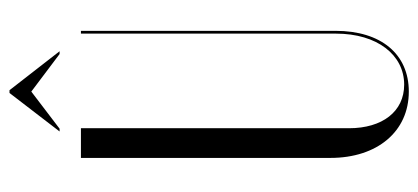

<svg xmlns="http://www.w3.org/2000/svg" viewBox="-264 -630 901 414"><g transform="rotate(-90 187.0 -422.5)"><path d="M111 -745H117L197 -806L278 -745H284L200 -853H194ZM54 -699V-161C54 -60 111 8 197 8C278 8 328 -52 328 -150V-699H322V-149C322 -60 276 -2 212 -2C154 -2 118 -49 118 -121V-699Z"/></g></svg>

Font: Moniqa Display
Style: Regular
Weight: 400
Designer: Rajesh Rajput
Foundry: Rajesh Rajput
Version: Version 1.000